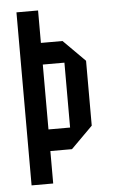

<svg xmlns="http://www.w3.org/2000/svg" viewBox="-50 -702 433 737"><g transform="rotate(-5 166.5 -333.5)"><path d="M125 -208.3H208.3V-458.3H125ZM125 0H41.7V-666.7H125V-541.7H208.3L291.7 -458.3V-208.3L208.3 -125H125Z"/></g></svg>

Font: Yulong
Style: Regular
Weight: 400
Designer: GGBotNet
Foundry: f0n7.com
Version: 1.00